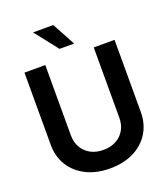

<svg xmlns="http://www.w3.org/2000/svg" viewBox="-168 -1060 1039 1189"><g transform="rotate(-20 352.0 -465.5)"><path d="M352.1 11.7Q262.2 11.7 195.6 -22Q128.9 -55.7 92 -115Q55.2 -174.3 55.2 -252.4V-727.5H192.4V-263.7Q192.4 -219.2 212.2 -184.6Q231.9 -149.9 267.6 -130.1Q303.2 -110.4 352.1 -110.4Q400.9 -110.4 436.8 -130.1Q472.7 -149.9 492.2 -184.3Q511.7 -218.8 511.7 -263.7V-727.5H648.9V-252.4Q648.9 -174.3 612.1 -114.7Q575.2 -55.2 508.5 -21.7Q441.9 11.7 352.1 11.7ZM309.6 -791.5 190.4 -943.4H323.7L405.8 -791.5Z"/></g></svg>

Font: Inter Cardless Display
Style: Bold
Weight: 700
Designer: Rasmus Andersson
Foundry: rsms
Version: Version 4.001;git-9221beed3